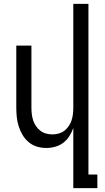

<svg xmlns="http://www.w3.org/2000/svg" viewBox="-20 -755 540 990"><path d="M358 215V-95Q350 -73 337.5 -53Q325 -33 306.5 -19Q288 -5 265 1.5Q242 8 219 8Q194 8 170.5 1Q147 -6 128 -22Q109 -38 96.5 -59Q84 -80 76.5 -103.5Q69 -127 66.5 -151.5Q64 -176 64 -200V-520H142V-200Q142 -183 144 -166.5Q146 -150 151 -134.5Q156 -119 165.5 -105Q175 -91 188 -81Q201 -71 217 -66.5Q233 -62 250 -62Q267 -62 283 -66.5Q299 -71 312 -81Q325 -91 334.5 -105Q344 -119 349 -134.5Q354 -150 356 -166.5Q358 -183 358 -200V-735H436V145H482V215Z"/></svg>

Font: Iosevka srxl
Style: Regular
Weight: 400
Monospace: yes
Designer: Belleve Invis
Foundry: Belleve Invis
Version: Version 33.0.1; ttfautohint (v1.8.3)